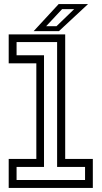

<svg xmlns="http://www.w3.org/2000/svg" viewBox="-20 -918 496 938"><path d="M22.5 0V-141.5H157.5V-608.5H22.5V-750H298.5V-141.5H433.5V0ZM61 -38.5H395.5V-102.5H259V-712.5H61V-648H195V-102.5H61ZM144.5 -766 266.5 -898H410L268 -766ZM205.5 -790H256L342.5 -873.5H283.5Z"/></svg>

Font: Tourney Thin
Style: Regular
Weight: 400
Version: Version 1.015